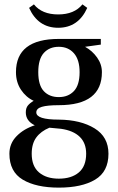

<svg xmlns="http://www.w3.org/2000/svg" viewBox="-20 -658 540 878"><path d="M23 45Q23 -2 56 -35.5Q89 -69 139 -85Q98 -105 98 -144Q98 -164 107.5 -175.5Q117 -187 134 -197Q99 -213 76 -247.5Q53 -282 53 -328Q53 -480 249 -480H441V-454L369 -444Q402 -426 424 -395Q446 -364 446 -328Q446 -177 249 -177Q197 -177 171.5 -169.5Q146 -162 146 -144Q146 -111 249 -111Q349 -110 412.5 -71Q476 -32 476 45Q476 127 415 163.5Q354 200 249 200Q145 200 84 163.5Q23 127 23 45ZM344 -328Q344 -385 318 -414.5Q292 -444 249 -444Q206 -444 180.5 -416Q155 -388 155 -328Q155 -268 180.5 -241Q206 -214 249 -214Q292 -214 318 -241.5Q344 -269 344 -328ZM374 45Q374 -4 344.5 -32.5Q315 -61 259 -69L206 -74Q167 -58 146 -29.5Q125 -1 125 45Q125 102 158.5 130.5Q192 159 249 159Q307 159 340.5 130.5Q374 102 374 45ZM113 -622 135 -638Q172 -592 246 -592Q320 -592 357 -638L379 -622Q338 -531 246 -531Q154 -531 113 -622Z"/></svg>

Font: El Messiri Medium
Style: Regular
Weight: 500
Designer: Mohamed Gaber
Foundry: Kief Type Foundry
Version: Version 2.007